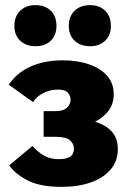

<svg xmlns="http://www.w3.org/2000/svg" viewBox="-20 -718 510 748"><path d="M220 10Q135 10 86 -16Q37 -42 16 -74L106 -149Q123 -131 138.5 -120Q154 -109 171 -103.5Q188 -98 210 -98Q240 -98 254 -108Q268 -118 268 -138Q268 -158 252.5 -171.5Q237 -185 196 -185H150V-285H196Q226 -285 240.5 -298Q255 -311 255 -331Q255 -344 244.5 -356.5Q234 -369 206 -369Q174 -369 147 -354.5Q120 -340 109 -320L14 -388Q38 -423 70.5 -443.5Q103 -464 142 -473.5Q181 -483 223 -483Q283 -483 328 -467Q373 -451 398 -422Q423 -393 423 -351Q423 -309 397.5 -280Q372 -251 332.5 -236Q293 -221 249 -221V-257Q304 -257 346.5 -245Q389 -233 414 -207Q439 -181 439 -137Q439 -90 410.5 -57Q382 -24 333 -7Q284 10 220 10ZM118 -538Q81 -538 58.5 -559.5Q36 -581 36 -617Q36 -654 58.5 -676Q81 -698 118 -698Q156 -698 178 -676Q200 -654 200 -617Q200 -581 178 -559.5Q156 -538 118 -538ZM331 -538Q293 -538 270.5 -559.5Q248 -581 248 -617Q248 -654 270.5 -676Q293 -698 331 -698Q368 -698 390 -676Q412 -654 412 -617Q412 -581 390 -559.5Q368 -538 331 -538Z"/></svg>

Font: Ysabeau SC Black
Style: Regular
Weight: 900
Designer: Christian Thalmann (Catharsis Fonts)
Version: Version 2.001;gftools[0.9.30]; featfreeze: smcp